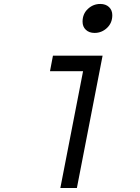

<svg xmlns="http://www.w3.org/2000/svg" viewBox="-20 -947 707 967"><path d="M395.8 -837.9Q395.8 -877 422.5 -902Q449.2 -927.1 485 -927.1Q512.4 -927.1 529 -911.5Q545.6 -895.8 545.6 -870.4Q545.6 -831.4 518.9 -806.3Q492.2 -781.2 456.4 -781.2Q429 -781.2 412.4 -796.9Q395.8 -812.5 395.8 -837.9ZM283.9 0 398.4 -588.5H231.8L246.7 -666.7H496.7L367.2 0Z"/></svg>

Font: Monoid
Style: Italic
Weight: 400
Width: 4
Italic angle: -11°
Monospace: yes
Version: Version 0.61